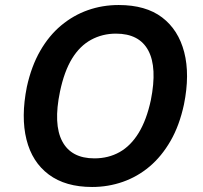

<svg xmlns="http://www.w3.org/2000/svg" viewBox="-20 -735 807 765"><path d="M347 10Q241 10 174.5 -39.5Q108 -89 85.5 -179Q63 -269 87 -389Q105 -471 140 -532Q175 -593 223.5 -633.5Q272 -674 330 -694.5Q388 -715 453 -715Q561 -715 626 -665.5Q691 -616 714 -527Q737 -438 713 -319Q695 -235 659.5 -173.5Q624 -112 576 -71.5Q528 -31 469.5 -10.5Q411 10 347 10ZM356 -104Q412 -104 456.5 -129Q501 -154 532.5 -205.5Q564 -257 581 -336Q607 -466 571 -533.5Q535 -601 442 -601Q388 -601 343 -576.5Q298 -552 267 -501.5Q236 -451 219 -370Q192 -240 228 -172Q264 -104 356 -104Z"/></svg>

Font: Nunito Sans 7pt SemiCondensed
Style: Bold Italic
Weight: 700
Width: 4
Italic angle: -9°
Designer: Vernon Adams
Foundry: Vernon Adams
Version: Version 3.101;gftools[0.9.27]